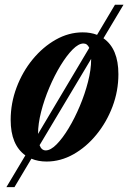

<svg xmlns="http://www.w3.org/2000/svg" viewBox="-20 -671 545 810"><path d="M7 118.5 87 -15.5Q25 -60 25 -165Q25 -236 50 -302.2Q75 -368.5 118 -420.8Q161 -473 215.5 -503.8Q270 -534.5 329 -534.5Q362.5 -534.5 389.5 -524L465 -651H501L416.5 -509.5Q479.5 -465.5 479.5 -358Q479.5 -287.5 454.8 -221.8Q430 -156 387.2 -103.5Q344.5 -51 290 -20.2Q235.5 10.5 176.5 10.5Q141 10.5 112.5 -1.5L41 118.5ZM332 -487.5Q311.5 -487.5 286.2 -462Q261 -436.5 235.2 -394.2Q209.5 -352 188 -301.2Q166.5 -250.5 153.5 -199.5Q140.5 -148.5 140.5 -106L356.5 -469Q348.5 -487.5 332 -487.5ZM173 -36.5Q193.5 -36.5 218.8 -62Q244 -87.5 269.5 -129.8Q295 -172 316.5 -223Q338 -274 351.2 -325.5Q364.5 -377 364.5 -420.5Q364.5 -420.5 364.5 -420.8Q364.5 -421 364.5 -422.5L147 -58.5Q155 -36.5 173 -36.5Z"/></svg>

Font: Libre Caslon Condensed Bold
Style: Italic
Weight: 700
Italic angle: -22.583°
Designer: Pablo Impallari, Rodrigo Fuenzalida, Katja Schimmel, Ertekin Erdin
Foundry: Pablo Impallari, Rodrigo Fuenzalida
Version: Version 2.000; ttfautohint (v1.8.4.7-5d5b);gftools[0.9.33]